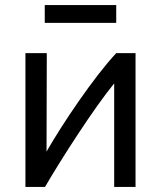

<svg xmlns="http://www.w3.org/2000/svg" viewBox="-20 -731 632 755"><path d="M429 4C429 -6 429 -394 429 -403C351 -308 224 -111 157 4H80V-522H164C164 -512 163 -143 163 -135C226 -245 349 -428 437 -522H513V4ZM437 -641H156V-711H437Z"/></svg>

Font: Repo Regular
Style: Regular
Weight: 400
Designer: Stefan Peev
Foundry: Context Ltd
Version: Version 1.502